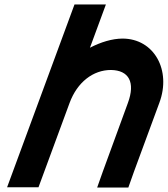

<svg xmlns="http://www.w3.org/2000/svg" viewBox="-20 -785 748 856"><path d="M577.4 -20 552.2 51H413.2L438 -19L550.2 -326C584.5 -419 554.1 -472 474.4 -473C395.4 -473 324.5 -419 290.2 -326L264.4 -256L177.4 -20L151.6 50H11.6L37.4 -20L124.4 -256L150.2 -326L286.3 -695L312.1 -765H452.1L426.3 -695L381 -572.2C429.9 -597.6 480.3 -612.7 526.1 -613C667.1 -613 745.1 -472 690.2 -326Z"/></svg>

Font: Nordica Plus
Style: NordicaClassicRgObl
Weight: 500
Version: Version 1.01